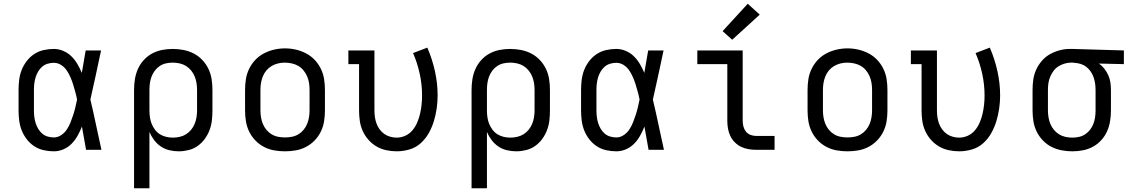

<svg xmlns="http://www.w3.org/2000/svg" viewBox="-20 -799 6040 1024"><path d="M267 8Q240 8 213 2Q186 -4 163 -19Q140 -34 123 -56Q106 -78 96 -103Q86 -128 82.5 -155.5Q79 -183 79 -210V-320Q79 -347 82.5 -374.5Q86 -402 96 -427Q106 -452 123 -474Q140 -496 163 -511Q186 -526 213 -532Q240 -538 267 -538Q293 -538 317.5 -527.5Q342 -517 360.5 -499Q379 -481 392.5 -458Q406 -435 416 -411Q416 -412 416.5 -412Q417 -412 417 -412V-414Q422 -443 427 -472Q432 -501 437 -530H519Q505 -465 491 -399Q477 -333 462 -268Q478 -201 492 -134Q506 -67 521 0H439Q433 -31 428 -62Q423 -93 417 -124Q407 -99 394 -75.5Q381 -52 362.5 -33Q344 -14 319 -3Q294 8 267 8ZM267 -66Q288 -66 306.5 -78.5Q325 -91 336.5 -108.5Q348 -126 356 -146Q364 -166 370.5 -186Q377 -206 382 -227Q387 -248 391 -268Q387 -289 381.5 -309Q376 -329 370 -348.5Q364 -368 355.5 -387.5Q347 -407 335.5 -424Q324 -441 306 -452.5Q288 -464 267 -464Q250 -464 233.5 -459Q217 -454 204.5 -443Q192 -432 183.5 -417.5Q175 -403 170 -387Q165 -371 163 -354Q161 -337 161 -320V-210Q161 -193 163 -176Q165 -159 170 -143Q175 -127 183.5 -112.5Q192 -98 204.5 -87Q217 -76 233.5 -71Q250 -66 267 -66Z M695 205V-320Q695 -348 699.5 -376.5Q704 -405 715.5 -431Q727 -457 746.5 -478.5Q766 -500 791 -513.5Q816 -527 844 -532.5Q872 -538 901 -538Q930 -538 958.5 -532.5Q987 -527 1012.5 -514Q1038 -501 1058.5 -479.5Q1079 -458 1091.5 -432Q1104 -406 1108.5 -377.5Q1113 -349 1113 -320V-210Q1113 -183 1110 -156.5Q1107 -130 1097.5 -105Q1088 -80 1072 -58Q1056 -36 1034 -20.5Q1012 -5 985.5 1.5Q959 8 933 8Q908 8 883 2Q858 -4 837.5 -18Q817 -32 802 -52Q787 -72 777 -95V205ZM901 -65Q919 -65 937.5 -69Q956 -73 971.5 -82.5Q987 -92 999 -106.5Q1011 -121 1018 -138Q1025 -155 1028 -173.5Q1031 -192 1031 -210V-320Q1031 -338 1028 -356.5Q1025 -375 1018 -392Q1011 -409 999 -423.5Q987 -438 971.5 -447.5Q956 -457 937.5 -461Q919 -465 901 -465Q883 -465 865 -461Q847 -457 832 -447Q817 -437 806 -422.5Q795 -408 788.5 -391Q782 -374 779.5 -356Q777 -338 777 -320V-210Q777 -192 779.5 -174Q782 -156 788.5 -139.5Q795 -123 806 -108Q817 -93 832 -83.5Q847 -74 865 -69.5Q883 -65 901 -65Z M1500 8Q1471 8 1442.5 3Q1414 -2 1388 -15.5Q1362 -29 1341.5 -50.5Q1321 -72 1308.5 -98Q1296 -124 1291.5 -152.5Q1287 -181 1287 -210V-320Q1287 -349 1291.5 -377.5Q1296 -406 1309 -432.5Q1322 -459 1342 -480Q1362 -501 1388 -514.5Q1414 -528 1442.5 -534.5Q1471 -541 1500 -541Q1529 -541 1557.5 -534.5Q1586 -528 1612 -514.5Q1638 -501 1658 -480Q1678 -459 1691 -432.5Q1704 -406 1708.5 -377.5Q1713 -349 1713 -320V-210Q1713 -181 1708.5 -152.5Q1704 -124 1691.5 -98Q1679 -72 1658.5 -50.5Q1638 -29 1612 -15.5Q1586 -2 1557.5 3Q1529 8 1500 8ZM1500 -66Q1518 -66 1536.5 -69.5Q1555 -73 1571 -82.5Q1587 -92 1599 -106.5Q1611 -121 1618 -138Q1625 -155 1628 -173.5Q1631 -192 1631 -210V-320Q1631 -339 1628 -357.5Q1625 -376 1617.5 -393Q1610 -410 1598 -424.5Q1586 -439 1570 -448Q1554 -457 1535.5 -461Q1517 -465 1498 -465Q1480 -465 1462 -460.5Q1444 -456 1428 -446.5Q1412 -437 1400.5 -423Q1389 -409 1382 -392Q1375 -375 1372 -356.5Q1369 -338 1369 -320V-210Q1369 -192 1372 -173.5Q1375 -155 1382 -138Q1389 -121 1401 -106.5Q1413 -92 1429 -82.5Q1445 -73 1463.5 -69.5Q1482 -66 1500 -66Z M2096 8Q2068 8 2040 2Q2012 -4 1988 -18Q1964 -32 1945 -53.5Q1926 -75 1914.5 -100.5Q1903 -126 1899 -154Q1895 -182 1895 -210V-457H1838V-530H1977V-210Q1977 -192 1979.5 -174.5Q1982 -157 1988 -140.5Q1994 -124 2004.5 -109.5Q2015 -95 2029 -85Q2043 -75 2060.5 -70Q2078 -65 2095 -65Q2120 -65 2142.5 -75.5Q2165 -86 2180.5 -105Q2196 -124 2205.5 -146.5Q2215 -169 2220.5 -193Q2226 -217 2228.5 -241.5Q2231 -266 2231 -290Q2231 -348 2218.5 -405.5Q2206 -463 2183 -516L2259 -545Q2285 -485 2299.5 -420Q2314 -355 2314 -290Q2314 -255 2309 -220.5Q2304 -186 2294 -153Q2284 -120 2267 -89.5Q2250 -59 2224 -35.5Q2198 -12 2164 -2Q2130 8 2096 8Z M2495 205V-320Q2495 -348 2499.5 -376.5Q2504 -405 2515.5 -431Q2527 -457 2546.5 -478.5Q2566 -500 2591 -513.5Q2616 -527 2644 -532.5Q2672 -538 2701 -538Q2730 -538 2758.5 -532.5Q2787 -527 2812.5 -514Q2838 -501 2858.5 -479.5Q2879 -458 2891.5 -432Q2904 -406 2908.5 -377.5Q2913 -349 2913 -320V-210Q2913 -183 2910 -156.5Q2907 -130 2897.5 -105Q2888 -80 2872 -58Q2856 -36 2834 -20.5Q2812 -5 2785.5 1.5Q2759 8 2733 8Q2708 8 2683 2Q2658 -4 2637.5 -18Q2617 -32 2602 -52Q2587 -72 2577 -95V205ZM2701 -65Q2719 -65 2737.5 -69Q2756 -73 2771.5 -82.5Q2787 -92 2799 -106.5Q2811 -121 2818 -138Q2825 -155 2828 -173.5Q2831 -192 2831 -210V-320Q2831 -338 2828 -356.5Q2825 -375 2818 -392Q2811 -409 2799 -423.5Q2787 -438 2771.5 -447.5Q2756 -457 2737.5 -461Q2719 -465 2701 -465Q2683 -465 2665 -461Q2647 -457 2632 -447Q2617 -437 2606 -422.5Q2595 -408 2588.5 -391Q2582 -374 2579.5 -356Q2577 -338 2577 -320V-210Q2577 -192 2579.5 -174Q2582 -156 2588.5 -139.5Q2595 -123 2606 -108Q2617 -93 2632 -83.5Q2647 -74 2665 -69.5Q2683 -65 2701 -65Z M3267 8Q3240 8 3213 2Q3186 -4 3163 -19Q3140 -34 3123 -56Q3106 -78 3096 -103Q3086 -128 3082.5 -155.5Q3079 -183 3079 -210V-320Q3079 -347 3082.5 -374.5Q3086 -402 3096 -427Q3106 -452 3123 -474Q3140 -496 3163 -511Q3186 -526 3213 -532Q3240 -538 3267 -538Q3293 -538 3317.5 -527.5Q3342 -517 3360.5 -499Q3379 -481 3392.5 -458Q3406 -435 3416 -411Q3416 -412 3416.5 -412Q3417 -412 3417 -412V-414Q3422 -443 3427 -472Q3432 -501 3437 -530H3519Q3505 -465 3491 -399Q3477 -333 3462 -268Q3478 -201 3492 -134Q3506 -67 3521 0H3439Q3433 -31 3428 -62Q3423 -93 3417 -124Q3407 -99 3394 -75.5Q3381 -52 3362.5 -33Q3344 -14 3319 -3Q3294 8 3267 8ZM3267 -66Q3288 -66 3306.5 -78.5Q3325 -91 3336.5 -108.5Q3348 -126 3356 -146Q3364 -166 3370.5 -186Q3377 -206 3382 -227Q3387 -248 3391 -268Q3387 -289 3381.5 -309Q3376 -329 3370 -348.5Q3364 -368 3355.5 -387.5Q3347 -407 3335.5 -424Q3324 -441 3306 -452.5Q3288 -464 3267 -464Q3250 -464 3233.5 -459Q3217 -454 3204.5 -443Q3192 -432 3183.5 -417.5Q3175 -403 3170 -387Q3165 -371 3163 -354Q3161 -337 3161 -320V-210Q3161 -193 3163 -176Q3165 -159 3170 -143Q3175 -127 3183.5 -112.5Q3192 -98 3204.5 -87Q3217 -76 3233.5 -71Q3250 -66 3267 -66Z M4013 0Q3993 0 3972 -3.5Q3951 -7 3932.5 -16Q3914 -25 3899 -40Q3884 -55 3875 -74Q3866 -93 3862.5 -113.5Q3859 -134 3859 -155V-457H3699V-530H3941V-155Q3941 -139 3945 -124Q3949 -109 3958.5 -97Q3968 -85 3983 -79.5Q3998 -74 4013 -74H4111V0ZM3885 -587 3834 -633 3968 -779 4032 -721Z M4500 8Q4471 8 4442.5 3Q4414 -2 4388 -15.5Q4362 -29 4341.5 -50.5Q4321 -72 4308.5 -98Q4296 -124 4291.5 -152.5Q4287 -181 4287 -210V-320Q4287 -349 4291.5 -377.5Q4296 -406 4309 -432.5Q4322 -459 4342 -480Q4362 -501 4388 -514.5Q4414 -528 4442.5 -534.5Q4471 -541 4500 -541Q4529 -541 4557.5 -534.5Q4586 -528 4612 -514.5Q4638 -501 4658 -480Q4678 -459 4691 -432.5Q4704 -406 4708.5 -377.5Q4713 -349 4713 -320V-210Q4713 -181 4708.5 -152.5Q4704 -124 4691.5 -98Q4679 -72 4658.5 -50.5Q4638 -29 4612 -15.5Q4586 -2 4557.5 3Q4529 8 4500 8ZM4500 -66Q4518 -66 4536.5 -69.5Q4555 -73 4571 -82.5Q4587 -92 4599 -106.5Q4611 -121 4618 -138Q4625 -155 4628 -173.5Q4631 -192 4631 -210V-320Q4631 -339 4628 -357.5Q4625 -376 4617.5 -393Q4610 -410 4598 -424.5Q4586 -439 4570 -448Q4554 -457 4535.5 -461Q4517 -465 4498 -465Q4480 -465 4462 -460.5Q4444 -456 4428 -446.5Q4412 -437 4400.5 -423Q4389 -409 4382 -392Q4375 -375 4372 -356.5Q4369 -338 4369 -320V-210Q4369 -192 4372 -173.5Q4375 -155 4382 -138Q4389 -121 4401 -106.5Q4413 -92 4429 -82.5Q4445 -73 4463.5 -69.5Q4482 -66 4500 -66Z M5096 8Q5068 8 5040 2Q5012 -4 4988 -18Q4964 -32 4945 -53.5Q4926 -75 4914.5 -100.5Q4903 -126 4899 -154Q4895 -182 4895 -210V-457H4838V-530H4977V-210Q4977 -192 4979.5 -174.5Q4982 -157 4988 -140.5Q4994 -124 5004.5 -109.5Q5015 -95 5029 -85Q5043 -75 5060.5 -70Q5078 -65 5095 -65Q5120 -65 5142.5 -75.5Q5165 -86 5180.5 -105Q5196 -124 5205.5 -146.5Q5215 -169 5220.5 -193Q5226 -217 5228.5 -241.5Q5231 -266 5231 -290Q5231 -348 5218.5 -405.5Q5206 -463 5183 -516L5259 -545Q5285 -485 5299.5 -420Q5314 -355 5314 -290Q5314 -255 5309 -220.5Q5304 -186 5294 -153Q5284 -120 5267 -89.5Q5250 -59 5224 -35.5Q5198 -12 5164 -2Q5130 8 5096 8Z M5699 8Q5670 8 5641.5 2.5Q5613 -3 5587.5 -16Q5562 -29 5541.5 -50.5Q5521 -72 5508.5 -98Q5496 -124 5491.5 -152.5Q5487 -181 5487 -210V-320Q5487 -348 5491 -375.5Q5495 -403 5506.5 -428Q5518 -453 5536.5 -474.5Q5555 -496 5579 -509.5Q5603 -523 5630 -530.5Q5657 -538 5685 -538Q5689 -538 5692.5 -538Q5696 -538 5700 -538L5974 -530V-457L5841 -460Q5857 -449 5869.5 -433Q5882 -417 5890.5 -398.5Q5899 -380 5902 -360Q5905 -340 5905 -320V-210Q5905 -182 5900.5 -153.5Q5896 -125 5884.5 -99Q5873 -73 5853.5 -51.5Q5834 -30 5809 -16.5Q5784 -3 5756 2.5Q5728 8 5699 8ZM5699 -65Q5717 -65 5735 -69Q5753 -73 5768 -83Q5783 -93 5794 -107.5Q5805 -122 5811.5 -139Q5818 -156 5820.5 -174Q5823 -192 5823 -210V-320Q5823 -337 5820.5 -354Q5818 -371 5812.5 -387Q5807 -403 5797 -417.5Q5787 -432 5773.5 -442.5Q5760 -453 5743.5 -458Q5727 -463 5710 -464L5700 -465Q5698 -465 5695.5 -465Q5693 -465 5691 -465Q5674 -465 5656.5 -459.5Q5639 -454 5624 -444.5Q5609 -435 5598.5 -420.5Q5588 -406 5581 -389.5Q5574 -373 5571.5 -355.5Q5569 -338 5569 -320V-210Q5569 -192 5572 -173.5Q5575 -155 5582 -138Q5589 -121 5601 -106.5Q5613 -92 5628.5 -82.5Q5644 -73 5662.5 -69Q5681 -65 5699 -65Z"/></svg>

Font: Iosevka Slab Extended
Style: Regular
Weight: 400
Width: 7
Monospace: yes
Designer: Belleve Invis
Foundry: Belleve Invis
Version: Version 11.1.1; ttfautohint (v1.8.3)